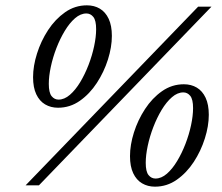

<svg xmlns="http://www.w3.org/2000/svg" viewBox="-20 -695 832 720"><path d="M76 0 723 -670H773L126 0ZM199.5 -321.5Q221.5 -321.5 242.2 -339.5Q263 -357.5 280.8 -387Q298.5 -416.5 312 -451.5Q325.5 -486.5 333 -521.8Q340.5 -557 340.5 -585.5Q340.5 -618.5 330 -631.5Q319.5 -644.5 304 -644.5Q282 -644.5 261.2 -626.5Q240.5 -608.5 222.8 -579Q205 -549.5 191.5 -514.5Q178 -479.5 170.5 -444.2Q163 -409 163 -380.5Q163 -347.5 173.5 -334.5Q184 -321.5 199.5 -321.5ZM306 -675Q333.5 -675 354.5 -662.5Q375.5 -650 387.5 -624.5Q399.5 -599 399.5 -560.5Q399.5 -518.5 384.8 -471.8Q370 -425 343.2 -384Q316.5 -343 279.5 -317Q242.5 -291 197.5 -291Q170.5 -291 149.2 -303.5Q128 -316 116 -341.5Q104 -367 104 -405.5Q104 -447.5 118.8 -494.2Q133.5 -541 160.2 -582Q187 -623 224 -649Q261 -675 306 -675ZM563 -25.5Q585 -25.5 605.8 -43.5Q626.5 -61.5 644.2 -91Q662 -120.5 675.5 -155.5Q689 -190.5 696.5 -225.8Q704 -261 704 -289.5Q704 -322.5 693.5 -335.5Q683 -348.5 667.5 -348.5Q645.5 -348.5 624.8 -330.5Q604 -312.5 586.2 -283Q568.5 -253.5 555 -218.5Q541.5 -183.5 534 -148.2Q526.5 -113 526.5 -84.5Q526.5 -51.5 537 -38.5Q547.5 -25.5 563 -25.5ZM669.5 -379Q697 -379 718 -366.5Q739 -354 751 -328.5Q763 -303 763 -264.5Q763 -222.5 748.2 -175.8Q733.5 -129 706.8 -88Q680 -47 643 -21Q606 5 561 5Q534 5 512.8 -7.5Q491.5 -20 479.5 -45.5Q467.5 -71 467.5 -109.5Q467.5 -151.5 482.2 -198.2Q497 -245 523.8 -286Q550.5 -327 587.5 -353Q624.5 -379 669.5 -379Z"/></svg>

Font: Newsreader 16pt
Style: Italic
Weight: 400
Italic angle: -17°
Designer: Hugues Gentile
Foundry: Production Type
Version: Version 1.003